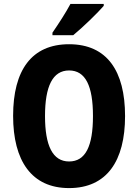

<svg xmlns="http://www.w3.org/2000/svg" viewBox="-20 -951 705 981"><path d="M510 -921V-931H340C316 -886 281 -832 248 -784V-771H354C404 -812 479 -885 510 -921ZM619 -358C619 -588 527 -725 333 -725C142 -725 47 -593 47 -359C47 -130 141 10 333 10C526 10 619 -129 619 -358ZM210 -358C210 -510 249 -591 333 -591C417 -591 455 -512 455 -358C455 -204 417 -126 333 -126C249 -126 210 -207 210 -358Z"/></svg>

Font: Noto Sans Gurmukhi UI Condensed ExtraBold
Style: Regular
Weight: 800
Width: 3
Designer: Jelle Bosma - Monotype Design Team
Foundry: Monotype Imaging Inc.
Version: Version 2.004